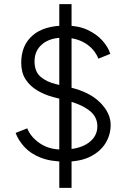

<svg xmlns="http://www.w3.org/2000/svg" viewBox="-20 -800 607 923"><path d="M294 -23Q223 -23 174.5 -42.5Q126 -62 97 -94Q68 -126 55 -161L111 -183Q127 -142 171 -111.5Q215 -81 279 -81Q359 -81 403.5 -112Q448 -143 448 -193Q448 -241 406.5 -271Q365 -301 300 -317L237 -333Q195 -344 159.5 -365Q124 -386 103 -418.5Q82 -451 82 -498Q82 -582 136.5 -629.5Q191 -677 295 -677Q357 -677 401.5 -656Q446 -635 473.5 -603.5Q501 -572 510 -541L453 -518Q434 -565 390 -592Q346 -619 285 -619Q221 -619 183.5 -588Q146 -557 146 -505Q146 -456 175 -431Q204 -406 251 -395L316 -380Q411 -358 461.5 -307Q512 -256 512 -200Q512 -152 487.5 -112Q463 -72 415 -47.5Q367 -23 294 -23ZM265 103V-780H324V103Z"/></svg>

Font: Figtree Light
Style: Regular
Weight: 300
Designer: Erik Kennedy
Foundry: Erik Kennedy
Version: Version 2.001;gftools[0.9.30]